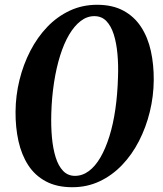

<svg xmlns="http://www.w3.org/2000/svg" viewBox="-20 -773 680 803"><path d="M282.5 10Q217.5 10 171.8 -14.5Q126 -39 98 -82.2Q70 -125.5 57.2 -183Q44.5 -240.5 45 -306Q45.5 -373.5 61.5 -438.5Q77.5 -503.5 107 -560.5Q136.5 -617.5 178 -660.8Q219.5 -704 272 -728.5Q324.5 -753 386 -753Q451 -753 496.5 -728.2Q542 -703.5 570.2 -660Q598.5 -616.5 611 -559.5Q623.5 -502.5 623 -438Q622.5 -370.5 606.5 -305.2Q590.5 -240 561.2 -183Q532 -126 490.2 -82.5Q448.5 -39 396.2 -14.5Q344 10 282.5 10ZM293.5 -37.5Q324.5 -37.5 351.5 -57.5Q378.5 -77.5 400 -114.5Q421.5 -151.5 437.5 -202.8Q453.5 -254 462.5 -316.5Q471.5 -379 473.5 -450Q475.5 -501 471.2 -547.2Q467 -593.5 455.8 -629Q444.5 -664.5 424.8 -685Q405 -705.5 374.5 -705.5Q344 -705.5 317.5 -685.2Q291 -665 269.2 -628.2Q247.5 -591.5 231.5 -540.5Q215.5 -489.5 206 -428Q196.5 -366.5 194.5 -298Q193 -245.5 197.2 -198.5Q201.5 -151.5 212.8 -115.2Q224 -79 244 -58.2Q264 -37.5 293.5 -37.5Z"/></svg>

Font: Merriweather 60pt
Style: Bold Italic
Weight: 700
Italic angle: -7.8°
Version: Version 2.101